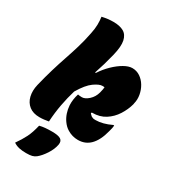

<svg xmlns="http://www.w3.org/2000/svg" viewBox="-245 -871 1084 1231"><g transform="rotate(30 297.0 -255.5)"><path d="M474 -564Q506 -564 532 -546.5Q558 -529 575 -500.5Q592 -472 598 -438.5Q604 -405 596 -374L595 -367Q583 -322 556.5 -280.5Q530 -239 489.5 -213Q449 -187 394 -187H391L387 -181Q389 -178 393.5 -173.5Q398 -169 404 -164Q411 -160 417 -158.5Q423 -157 436 -157Q487 -157 550 -187H556Q556 -177 553.5 -165.5Q551 -154 547 -140Q528 -64 490 -26Q454 10 400 10Q358 10 322 -12Q298 -26 279 -53Q264 -74 255 -100.5Q246 -127 244 -157Q243 -178 246 -199.5Q249 -221 256 -243Q271 -240 286 -240Q309 -240 335.5 -264Q362 -288 372 -325L374 -334Q379 -352 380 -368Q376 -369 372 -369Q368 -369 363 -369Q341 -369 303.5 -342.5Q266 -316 225 -247Q208 -190 196.5 -129Q185 -68 181 0Q165 3 148 5Q131 7 114 7Q67 7 37.5 -16Q8 -39 -1.5 -78.5Q-11 -118 0 -165Q17 -235 34.5 -293.5Q52 -352 70 -404.5Q88 -457 104 -510.5Q120 -564 132 -625Q140 -663 140.5 -692.5Q141 -722 137 -750Q159 -755 179 -757.5Q199 -760 221 -760Q268 -760 297 -743.5Q326 -727 334.5 -687.5Q343 -648 326 -578Q316 -537 304.5 -497.5Q293 -458 280 -420H286Q312 -460 345.5 -492.5Q379 -525 413 -544.5Q447 -564 474 -564ZM140 55Q159 50 181 48Q203 46 231 46Q278 46 296 58Q314 70 309 98Q302 135 277.5 172.5Q253 210 227 231Q214 241 198.5 245Q183 249 155 249Q125 249 102.5 244Q80 239 61 226Q90 185 108.5 148Q127 111 140 55Z"/></g></svg>

Font: Recursive Mn Csl St XBk
Style: Italic
Weight: 1000
Italic angle: -15°
Monospace: yes
Version: Version 1.079;hotconv 1.0.112;makeotfexe 2.5.65598; ttfautoh